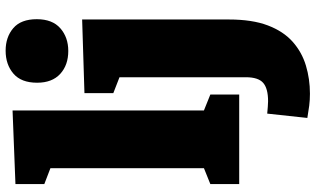

<svg xmlns="http://www.w3.org/2000/svg" viewBox="-234 -614 1094 665"><g transform="rotate(-90 312.5 -282.0)"><path d="M262 -112 250 -127 317 -100V0H7V-100L74 -127L62 -112V-661L72 -650L7 -675V-775L262 -785ZM320 245Q298 245 278.5 242.5Q259 240 236 236L251 97Q263 98 274 99Q285 100 294 100Q338 100 357.5 83Q377 66 377 23V-429L394 -408L322 -436V-536L577 -544V-36Q577 45 556.5 99Q536 153 500 185Q464 217 417.5 231Q371 245 320 245ZM468 -592Q419 -592 388.5 -620Q358 -648 358 -700Q358 -755 389.5 -782Q421 -809 469 -809Q516 -809 547 -782.5Q578 -756 578 -701Q578 -647 546.5 -619.5Q515 -592 468 -592Z"/></g></svg>

Font: Bitter Thin Black
Style: Regular
Weight: 900
Version: Version 3.020